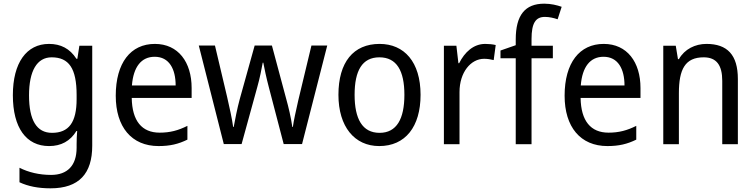

<svg xmlns="http://www.w3.org/2000/svg" viewBox="-20 -851 4111 1045"><path d="M247 -612C124 -612 50 -509 50 -333C50 -155 123 -56 247 -56C313 -56 362 -83 396 -138H400C398 -119 397 -84 397 -66V-47C397 51 346 101 258 101C194 101 135 87 86 62V141C133 163 188 174 255 174C411 174 482 93 482 -58V-602H412L401 -531H396C360 -587 310 -612 247 -612ZM261 -539C355 -539 397 -479 397 -334V-312C397 -185 355 -128 263 -128C180 -128 138 -196 138 -332C138 -465 181 -539 261 -539Z M823 -612C691 -612 610 -509 610 -330C610 -160 696 -56 843 -56C906 -56 951 -67 1000 -91V-166C950 -141 906 -129 849 -129C752 -129 699 -193 697 -318H1023V-372C1023 -513 950 -612 823 -612ZM822 -542C901 -542 936 -475 936 -386H698C706 -487 749 -542 822 -542Z M1443 -377 1524 -67H1624L1761 -603H1675L1603 -303C1590 -246 1578 -191 1574 -160H1571C1564 -211 1550 -269 1538 -312L1460 -603H1366L1285 -312C1271 -261 1259 -198 1252 -160H1249C1243 -205 1229 -267 1216 -324L1150 -603H1062L1198 -67H1295L1380 -376C1394 -425 1404 -477 1410 -510H1413C1419 -478 1430 -426 1443 -377Z M2269 -335C2269 -514 2180 -612 2046 -612C1903 -612 1822 -512 1822 -335C1822 -161 1910 -56 2044 -56C2186 -56 2269 -161 2269 -335ZM1910 -335C1910 -466 1951 -539 2045 -539C2139 -539 2181 -466 2181 -335C2181 -204 2139 -128 2046 -128C1952 -128 1910 -204 1910 -335Z M2621 -612C2557 -612 2509 -567 2479 -507H2475L2464 -602H2396V-66H2481V-350C2481 -457 2542 -531 2615 -531C2632 -531 2652 -528 2667 -524L2678 -606C2661 -610 2640 -612 2621 -612Z M2989 -534V-602H2873V-638C2873 -725 2895 -759 2946 -759C2970 -759 2995 -753 3015 -746L3037 -814C3011 -823 2979 -831 2942 -831C2838 -831 2787 -769 2787 -636V-605L2704 -576V-534H2787V-66H2873V-534Z M3266 -612C3134 -612 3053 -509 3053 -330C3053 -160 3139 -56 3286 -56C3349 -56 3394 -67 3443 -91V-166C3393 -141 3349 -129 3292 -129C3195 -129 3142 -193 3140 -318H3466V-372C3466 -513 3393 -612 3266 -612ZM3265 -542C3344 -542 3379 -475 3379 -386H3141C3149 -487 3192 -542 3265 -542Z M3825 -612C3764 -612 3706 -584 3675 -529H3670L3658 -602H3590V-66H3675V-344C3675 -474 3709 -539 3810 -539C3880 -539 3911 -496 3911 -411V-66H3996V-421C3996 -553 3938 -612 3825 -612Z"/></svg>

Font: Noto Sans Malayalam UI SemiCondensed
Style: Regular
Weight: 400
Width: 4
Designer: Jelle Bosma - Monotype Design Team
Foundry: Monotype Imaging Inc.
Version: Version 2.104